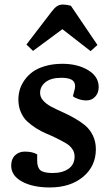

<svg xmlns="http://www.w3.org/2000/svg" viewBox="-20 -803 483 837"><path d="M404.8 -606.9 375 -580.1 252 -675.8 124 -581.1 95.2 -608.9 204.1 -751Q217.3 -768.6 228.3 -775.9Q239.3 -783.2 253.9 -783.2Q271 -783.2 289.1 -777.8ZM210 -48.8Q252.4 -48.8 278.8 -67.4Q305.2 -85.9 305.2 -121.1Q305.2 -139.2 294.7 -154.1Q284.2 -168.9 266.8 -179Q249.5 -189 227.5 -200Q205.6 -210.9 182.6 -220.5Q159.7 -230 137.7 -243.9Q115.7 -257.8 98.4 -273.9Q81.1 -290 70.6 -314.7Q60.1 -339.4 60.1 -369.1Q60.1 -390.1 65.9 -410.9Q71.8 -431.6 85.9 -452.4Q100.1 -473.1 121.3 -489Q142.6 -504.9 176.5 -514.9Q210.4 -524.9 252 -524.9Q318.4 -524.9 364.3 -497.1Q410.2 -469.2 410.2 -423.8Q410.2 -397.9 395 -381.6Q379.9 -365.2 356.9 -365.2Q339.8 -365.2 322.3 -371.1Q304.7 -377 297.9 -383.8L306.2 -416Q311 -439 297.6 -451.4Q284.2 -463.9 248 -463.9Q202.6 -463.9 178.7 -445.1Q154.8 -426.3 154.8 -397.9Q154.8 -379.9 168.2 -364.7Q181.6 -349.6 203.1 -338.1Q224.6 -326.7 250.5 -315.2Q276.4 -303.7 302.2 -289.3Q328.1 -274.9 349.6 -257.6Q371.1 -240.2 384.5 -213.1Q397.9 -186 397.9 -152.8Q397.9 -78.6 342.3 -32.2Q286.6 14.2 196.8 14.2Q123 14.2 75.9 -11.5Q28.8 -37.1 28.8 -81.1Q28.8 -109.9 45.7 -126Q62.5 -142.1 87.9 -142.1Q122.1 -142.1 142.1 -129.9V-102.1Q142.1 -72.8 156.2 -60.8Q170.4 -48.8 210 -48.8Z"/></svg>

Font: Literata Book SemiBold
Style: Italic
Weight: 600
Italic angle: -3°
Designer: Latin by Veronika Burian and Jose Scaglione. Greek by Irene Vlachou. Cyrillic by Vera Evstafieva
Foundry: TypeTogether
Version: Version 1.003;PS 001.003;hotconv 1.0.88;makeotf.lib2.5.64775